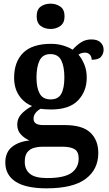

<svg xmlns="http://www.w3.org/2000/svg" viewBox="-20 -787 593 1047"><path d="M234 240Q121 240 65 203.5Q9 167 9 99Q9 44 45 14.5Q81 -15 141 -21Q116 -31 95 -52.5Q74 -74 74 -108Q74 -140 95.5 -164Q117 -188 155 -209Q111 -226 84 -266Q57 -306 57 -363Q57 -450 106.5 -499Q156 -548 259 -548Q294 -548 325 -538.5Q356 -529 376 -516Q398 -541 422.5 -556.5Q447 -572 478 -572Q512 -572 528.5 -555.5Q545 -539 545 -516Q545 -494 531 -477.5Q517 -461 480 -461Q480 -478 470 -489Q460 -500 444 -500Q423 -500 408 -489Q427 -467 440 -435Q453 -403 453 -364Q453 -289 405.5 -239.5Q358 -190 259 -190Q247 -190 229.5 -191Q212 -192 202 -194Q186 -186 174.5 -172Q163 -158 163 -139Q163 -105 215 -105H333Q429 -105 472.5 -64Q516 -23 516 47Q516 137 447 188.5Q378 240 234 240ZM256 -245Q298 -245 314.5 -276Q331 -307 331 -365Q331 -424 314 -458Q297 -492 255 -492Q213 -492 196 -457.5Q179 -423 179 -364Q179 -308 196.5 -276.5Q214 -245 256 -245ZM236 184Q331 184 370 155.5Q409 127 409 77Q409 40 386.5 26.5Q364 13 321 13H211Q188 13 166 19Q144 25 129.5 42.5Q115 60 115 95Q115 138 143.5 161Q172 184 236 184ZM256 -629Q224 -629 202 -645.5Q180 -662 180 -698Q180 -735 202 -751Q224 -767 256 -767Q286 -767 309 -751Q332 -735 332 -698Q332 -662 309 -645.5Q286 -629 256 -629Z"/></svg>

Font: Noto Naskh Arabic UI Semi
Style: Bold
Weight: 700
Designer: Monotype Design Team, David Williams, Mohamad Dakak and Nizar Qandah
Foundry: Monotype Imaging Inc.
Version: Version 2.014; ttfautohint (v1.8.4.7-5d5b)